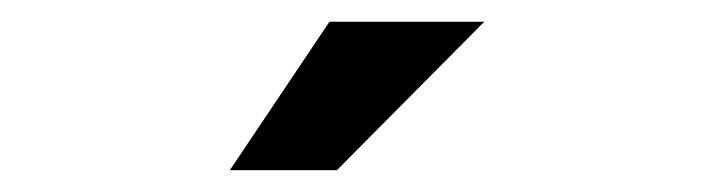

<svg xmlns="http://www.w3.org/2000/svg" viewBox="-20 -742 640 175"><path d="M280.3 -722.2 189.5 -586.9H287.1L421.4 -722.2Z"/></svg>

Font: Roboto Mono SemiBold
Style: Regular
Weight: 600
Monospace: yes
Designer: Google
Version: Version 3.000